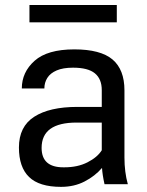

<svg xmlns="http://www.w3.org/2000/svg" viewBox="-20 -735 588 766"><path d="M446 -646H97.5V-715H446ZM223.5 10.5Q136.5 10.5 96 -28.8Q55.5 -68 55.5 -146.5Q55.5 -230 116.5 -269.2Q177.5 -308.5 288.5 -308.5H386V-375.5Q386 -420 358.5 -442.5Q331 -465 271.5 -465Q231.5 -465 206 -454Q180.5 -443 168.8 -424.2Q157 -405.5 157 -382H67Q67 -447 118 -492.5Q169 -538 276.5 -538Q381 -538 428.8 -497.8Q476.5 -457.5 476.5 -374.5V-106.5Q476.5 -48.5 490 0H397Q388.5 -38 387 -65Q359 -32.5 317.5 -11Q276 10.5 223.5 10.5ZM237 -67.5Q290 -67.5 329.2 -87.5Q368.5 -107.5 386 -135.5V-246H285.5Q146 -246 146 -145Q146 -67.5 232.5 -67.5Z"/></svg>

Font: Roberto Sans
Style: Regular
Weight: 400
Designer: Google (font) & Cristiano Sobral (main changes)
Version: Version 1.500; ttfautohint (v1.8.4.7-5d5b-dirty)